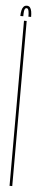

<svg xmlns="http://www.w3.org/2000/svg" viewBox="-54 -759 157 782"><g transform="rotate(5 25.0 -368.5)"><path d="M17 0V-675H28V0ZM23.5 -737Q32 -737 36.5 -731.2Q41 -725.5 42.8 -715.5Q44.5 -705.5 44.5 -693H33.5Q33.5 -706.5 32.2 -713.8Q31 -721 28.8 -724Q26.5 -727 23.5 -727Q19.5 -727 17 -724Q14.5 -721 13.5 -713.5Q12.5 -706 12.5 -693H0.5Q0.5 -705.5 2.8 -715.5Q5 -725.5 10 -731.2Q15 -737 23.5 -737Z"/></g></svg>

Font: Anybody UltraCondensed Thin
Style: Regular
Weight: 100
Width: 1
Designer: Tyler Finck
Foundry: Etcetera Type Company
Version: Version 1.110